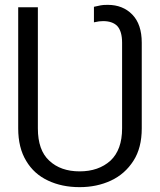

<svg xmlns="http://www.w3.org/2000/svg" viewBox="-20 -759 658 791"><path d="M178 -15Q120 -42 88 -96Q55 -150 55 -230V-729H136V-230Q136 -140 183 -97Q230 -53 308 -53Q386 -53 435 -97Q483 -142 483 -230V-583Q483 -630 463 -652Q443 -672 405 -672L388 -671L367 -667V-731L395 -737Q404 -739 424 -739Q486 -739 525 -699Q564 -659 564 -583V-230Q564 -150 530 -97Q495 -42 437 -15Q379 12 308 12Q235 12 178 -15Z"/></svg>

Font: Sinter Normal
Style: Regular
Weight: 350
Foundry: Adobe & rsms
Version: Version 1.000